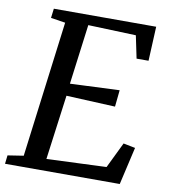

<svg xmlns="http://www.w3.org/2000/svg" viewBox="-83 -814 782 885"><g transform="rotate(10 308.0 -371.5)"><path d="M0 0 4.5 -40 78.5 -51.5 160 -688.5 92 -699 97.5 -743H576.5L569 -582.5H513L491 -688L267 -696L230.5 -415.5L461.5 -425.5L453.5 -347.5L224.5 -358L184 -55L463.5 -66.5L522 -187L577.5 -176L537 0Z"/></g></svg>

Font: Merriweather Light 18pt
Style: Italic
Weight: 400
Italic angle: -7.8°
Version: Version 2.101